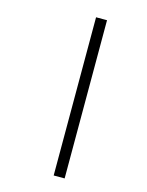

<svg xmlns="http://www.w3.org/2000/svg" viewBox="-145 -892 905 1184"><g transform="rotate(15 308.0 -300.0)"><path d="M317 -805H387V205H317Z"/></g></svg>

Font: Overpass Mono Light
Style: Regular
Weight: 300
Monospace: yes
Designer: Delve Withrington, Dave Bailey
Foundry: Delve Fonts
Version: Version 1.000;DELV;Overpass